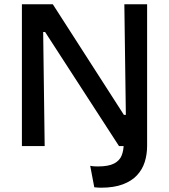

<svg xmlns="http://www.w3.org/2000/svg" viewBox="-20 -680 786 894"><path d="M419 192 400 92Q410 94 419.5 94.5Q429 95 436 95Q485 95 511 81.5Q537 68 546.5 44Q556 20 556 -12V-55H665V-1Q665 39 654 74Q643 109 618 136Q593 163 551.5 178.5Q510 194 450 194Q444 194 437 193.5Q430 193 419 192ZM82 0V-660H226L557 -145H566L559 -660H665V0H534L190 -531H181L188 0Z"/></svg>

Font: Bricolage Grotesque 96pt ExtraBold Medium
Style: Regular
Weight: 500
Version: Version 1.001;gftools[0.9.33.dev8+g029e19f]